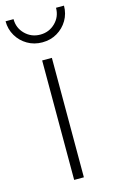

<svg xmlns="http://www.w3.org/2000/svg" viewBox="-141 -794 499 840"><g transform="rotate(-15 108.5 -374.0)"><path d="M85.9 0V-541H129.9V0ZM107.9 -617.2Q70.8 -617.2 40.8 -634.8Q10.7 -652.3 -6.8 -682.1Q-24.4 -711.9 -24.4 -748H11.7Q11.7 -707.5 39.8 -679.9Q67.9 -652.3 107.9 -652.3Q147.9 -652.3 176 -679.9Q204.1 -707.5 204.1 -748H240.2Q240.2 -711.9 222.7 -682.1Q205.1 -652.3 175.3 -634.8Q145.5 -617.2 107.9 -617.2Z"/></g></svg>

Font: Inter 17pt ExtraLight
Style: Regular
Weight: 250
Version: Version 4.001;git-66647c0bb